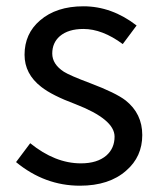

<svg xmlns="http://www.w3.org/2000/svg" viewBox="-20 -577 508 610"><path d="M31 -62 76 -122Q155 -58 237 -58Q289 -58 318 -83Q344 -106 344 -143Q344 -198 220 -246Q145 -274 111 -301Q58 -342 58 -403Q58 -470 107 -512Q159 -557 245 -557Q335 -557 414 -496L370 -437Q305 -485 245 -485Q197 -485 170 -462Q146 -441 146 -407Q146 -373 183 -349Q202 -337 266 -313Q348 -282 379 -258Q432 -216 432 -148Q432 -79 381 -35Q327 13 234 13Q122 13 31 -62Z"/></svg>

Font: KaiGen Gothic CN Regular
Style: Regular
Weight: 400
Designer: Ryoko NISHIZUKA  (kana & ideographs); Paul D. Hunt (Latin, Greek & Cyrillic); Wenlong ZHANG  (bopomofo); Sandoll Communi
Foundry: Adobe Systems Incorporated
Version: Version 1.002.20150501